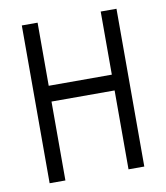

<svg xmlns="http://www.w3.org/2000/svg" viewBox="-74 -687 647 749"><g transform="rotate(-10 250.0 -312.5)"><path d="M62.5 -625Q62.5 -625 62.5 0H125V-312.5H375V0H437.5Q437.5 0 437.5 -625H375Q375 -625 375 -375H125Q125 -375 125 -625Z"/></g></svg>

Font: UnifontExMono
Style: Regular
Weight: 500
Version: Version 15.0.06